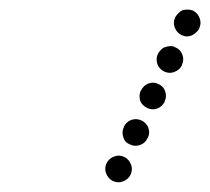

<svg xmlns="http://www.w3.org/2000/svg" viewBox="-20 -607 438 400"><path d="M215 -230Q226 -225 236 -229Q247 -233 252 -243Q257 -254 253 -264Q249 -275 239 -280Q228 -285 218 -281Q207 -277 202 -267Q197 -256 201 -246Q205 -235 215 -230ZM251 -306Q261 -301 272 -305Q283 -309 287 -319L288 -320Q293 -330 289 -341Q285 -351 275 -356Q264 -361 253 -357Q243 -353 238 -343V-342Q233 -332 237 -321Q240 -310 251 -306ZM287 -382Q297 -377 308 -381Q318 -385 323 -395V-396Q328 -406 324 -417Q321 -427 310 -432Q300 -437 289 -433Q279 -429 274 -419L273 -418Q269 -408 272 -397Q276 -387 287 -382ZM322 -458Q333 -453 343 -457Q354 -461 359 -471V-472Q364 -482 360 -493Q356 -504 346 -508Q341 -511 336 -511Q330 -511 325 -509Q320 -508 316 -504Q312 -500 309 -495Q304 -484 308 -473Q312 -463 322 -458ZM358 -534Q363 -532 368 -531Q374 -531 379 -533Q384 -535 388 -539Q392 -542 395 -547V-548Q400 -558 396 -569Q392 -580 382 -585Q377 -587 371 -587Q366 -587 361 -586Q356 -584 352 -580Q348 -576 345 -571Q340 -560 344 -550Q348 -539 358 -534Z"/></svg>

Font: FRB American Cursive Guidelines Dotted Ultra
Style: Bold Italic
Weight: 1000
Italic angle: -25°
Version: Version 2.0;Modular Font Editor K font №1